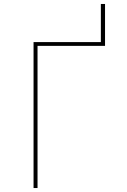

<svg xmlns="http://www.w3.org/2000/svg" viewBox="-20 -947 640 967"><path d="M149 0V-735H488V-927H509V-716H169V0Z"/></svg>

Font: Iosevka Aile Thin
Style: Regular
Weight: 100
Designer: Belleve Invis
Foundry: Belleve Invis
Version: Version 31.1.0; ttfautohint (v1.8.4)